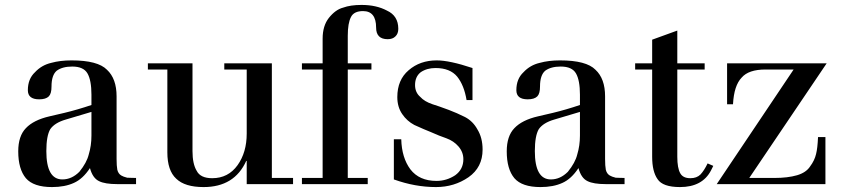

<svg xmlns="http://www.w3.org/2000/svg" viewBox="-20 -747 3411 779"><path d="M181 -275 241 -289Q295 -302 351 -321V-363Q351 -421 335 -449Q319 -477 273 -477Q233 -477 210 -460Q189 -442 189 -396Q189 -367 178 -356Q166 -344 139 -344Q93 -344 93 -381Q93 -427 122 -454Q149 -483 188 -492Q224 -502 270 -502Q377 -502 414 -464Q453 -428 453 -356V-102Q453 -74 456 -58Q460 -42 472 -35Q480 -30 496 -26Q498 -26 510 -25.5Q522 -25 532 -25V0H456Q406 0 382 -12Q356 -24 345 -65Q316 -21 280 -5Q243 12 191 12Q116 12 85 -24Q54 -61 54 -133Q54 -195 85 -227Q116 -260 181 -275ZM351 -293 247 -262Q202 -249 184 -223Q168 -196 168 -134Q168 -19 233 -19Q271 -19 302 -50Q332 -87 340 -120Q351 -156 351 -197Z M981 0V-94H979Q931 12 806 12Q730 12 695 -22Q659 -55 659 -129V-465H580V-490H761V-134Q761 -82 778 -54Q793 -24 841 -24Q906 -24 944 -77Q981 -129 981 -205V-465H890V-490H1083V-25H1169V0Z M1289 -465H1205V-490H1289V-590Q1289 -642 1314 -674Q1341 -708 1372 -716Q1402 -727 1447 -727Q1507 -727 1550 -704Q1596 -683 1596 -630Q1596 -610 1584 -599Q1573 -588 1553 -588Q1506 -588 1506 -635Q1506 -702 1453 -702Q1416 -702 1404 -678Q1391 -653 1391 -602V-490H1487V-465H1391V-25H1472V0H1205V-25H1289Z M1897 -471V-341H1873Q1863 -401 1835 -436Q1806 -471 1747 -471Q1712 -471 1687 -454Q1664 -436 1664 -402Q1664 -372 1685 -354Q1702 -335 1735 -324Q1758 -317 1801 -301Q1833 -289 1867 -272Q1899 -255 1917 -222Q1938 -188 1938 -140Q1938 -68 1881 -28Q1823 12 1749 12Q1664 12 1578 -19V-182H1608Q1610 -107 1645 -60Q1681 -13 1751 -13Q1792 -13 1827 -36Q1860 -60 1860 -101Q1860 -130 1840 -153Q1821 -175 1791 -186Q1764 -195 1726 -212Q1705 -220 1661 -240Q1631 -256 1612 -284Q1592 -313 1592 -353Q1592 -423 1638 -462Q1684 -502 1752 -502Q1804 -502 1897 -471Z M2163 -275 2223 -289Q2277 -302 2333 -321V-363Q2333 -421 2317 -449Q2301 -477 2255 -477Q2215 -477 2192 -460Q2171 -442 2171 -396Q2171 -367 2160 -356Q2148 -344 2121 -344Q2075 -344 2075 -381Q2075 -427 2104 -454Q2131 -483 2170 -492Q2206 -502 2252 -502Q2359 -502 2396 -464Q2435 -428 2435 -356V-102Q2435 -74 2438 -58Q2442 -42 2454 -35Q2462 -30 2478 -26Q2480 -26 2492 -25.5Q2504 -25 2514 -25V0H2438Q2388 0 2364 -12Q2338 -24 2327 -65Q2298 -21 2262 -5Q2225 12 2173 12Q2098 12 2067 -24Q2036 -61 2036 -133Q2036 -195 2067 -227Q2098 -260 2163 -275ZM2333 -293 2229 -262Q2184 -249 2166 -223Q2150 -196 2150 -134Q2150 -19 2215 -19Q2253 -19 2284 -50Q2314 -87 2322 -120Q2333 -156 2333 -197Z M2557 -465V-490H2626V-586L2728 -623V-490H2839V-465H2728V-111Q2728 -65 2740 -44Q2751 -24 2781 -24Q2807 -24 2822 -39Q2837 -55 2851 -84L2874 -74L2865 -56Q2830 12 2739 12Q2669 12 2648 -20Q2626 -51 2626 -111V-465Z M2954 -324H2930V-490H3334L3020 -25H3122Q3176 -25 3214 -36Q3251 -47 3267 -72Q3285 -96 3291 -122Q3297 -145 3299 -191H3329V0H2888L3200 -465H3086Q3017 -465 2989 -432Q2958 -400 2954 -324Z"/></svg>

Font: Bailleul Roman
Style: Roman
Weight: 400
Version: Version 1